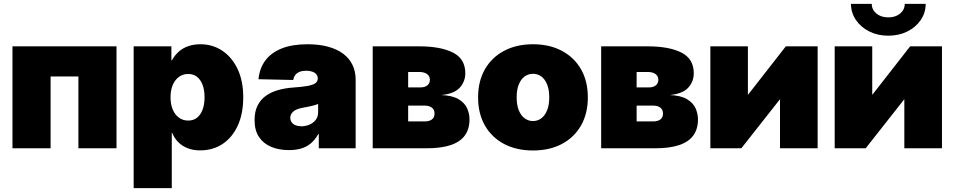

<svg xmlns="http://www.w3.org/2000/svg" viewBox="-20 -760 4891 984"><path d="M577.1 -522.5V0H381.8V-368.2H239.3V0H43.9V-522.5Z M665 204.1V-522.5H858.4V-451.2H861.3Q875.5 -477.1 896.2 -495.4Q917 -513.7 944.8 -523.4Q972.7 -533.2 1007.3 -533.2Q1069.8 -533.2 1119.4 -500Q1168.9 -466.8 1197.8 -406Q1226.6 -345.2 1226.6 -261.7Q1226.6 -177.2 1198.5 -116.2Q1170.4 -55.2 1120.8 -22.2Q1071.3 10.7 1005.4 10.7Q970.7 10.7 942.6 0Q914.6 -10.7 894.3 -30.8Q874 -50.8 862.3 -79.1H860.4V204.1ZM944.3 -142.1Q971.2 -142.1 989.7 -156.7Q1008.3 -171.4 1018.3 -198.2Q1028.3 -225.1 1028.3 -261.7Q1028.3 -298.3 1018.3 -325Q1008.3 -351.6 989.7 -366.2Q971.2 -380.9 944.3 -380.9Q918 -380.9 897.5 -366.2Q877 -351.6 865.5 -325Q854 -298.3 854 -261.7Q854 -225.1 865.5 -198.2Q877 -171.4 897.5 -156.7Q918 -142.1 944.3 -142.1Z M1460.9 9.3Q1409.2 9.3 1369.4 -7.6Q1329.6 -24.4 1307.1 -58.3Q1284.7 -92.3 1284.7 -144.5Q1284.7 -188 1299.8 -218.5Q1314.9 -249 1342 -268.6Q1369.1 -288.1 1405.3 -298.3Q1441.4 -308.6 1483.4 -311.5Q1528.8 -314.5 1556.4 -319.6Q1584 -324.7 1596.2 -333.5Q1608.4 -342.3 1608.4 -356.9V-358.9Q1608.4 -370.6 1601.1 -379.4Q1593.8 -388.2 1580.6 -392.8Q1567.4 -397.5 1549.3 -397.5Q1530.3 -397.5 1516.1 -392.1Q1502 -386.7 1493.7 -376.2Q1485.4 -365.7 1482.9 -350.1L1304.7 -354Q1310.1 -409.7 1339.6 -449.7Q1369.1 -489.7 1423.3 -511.5Q1477.5 -533.2 1556.2 -533.2Q1615.2 -533.2 1661.1 -520.8Q1707 -508.3 1738.8 -484.6Q1770.5 -460.9 1786.6 -427.2Q1802.7 -393.6 1802.7 -351.1V0H1613.8V-73.2H1611.3Q1594.2 -42.5 1572 -24.4Q1549.8 -6.3 1522.2 1.5Q1494.6 9.3 1460.9 9.3ZM1524.4 -112.8Q1545.9 -112.8 1565.7 -121.1Q1585.4 -129.4 1597.9 -145.5Q1610.4 -161.6 1610.4 -185.1V-227.1Q1603 -224.1 1594.7 -221.7Q1586.4 -219.2 1577.1 -217Q1567.9 -214.8 1556.6 -212.6Q1545.4 -210.4 1532.2 -208Q1511.7 -204.6 1497.3 -197.5Q1482.9 -190.4 1475.3 -179.9Q1467.8 -169.4 1467.8 -156.2Q1467.8 -142.6 1475.1 -132.8Q1482.4 -123 1495.1 -117.9Q1507.8 -112.8 1524.4 -112.8Z M1890.1 0V-522.5H2128.4Q2238.3 -522.5 2301.5 -490.5Q2364.7 -458.5 2364.7 -384.3Q2364.7 -342.8 2336.9 -311.3Q2309.1 -279.8 2242.2 -272.9Q2298.8 -270.5 2330.3 -251.5Q2361.8 -232.4 2374 -204.8Q2386.2 -177.2 2386.2 -147.5Q2386.2 -99.6 2363 -66.7Q2339.8 -33.7 2291 -16.8Q2242.2 0 2165.5 0ZM2071.8 -137.7H2156.2Q2179.7 -137.7 2193.4 -147.7Q2207 -157.7 2207 -177.7Q2207 -197.8 2193.4 -208.3Q2179.7 -218.8 2156.2 -218.8H2071.8ZM2071.8 -312H2134.3Q2157.2 -312 2170.2 -322.5Q2183.1 -333 2183.1 -351.1Q2183.1 -370.1 2168.5 -380.6Q2153.8 -391.1 2128.4 -391.1H2071.8Z M2711.4 11.2Q2627 11.2 2563.5 -22.2Q2500 -55.7 2465.1 -116.9Q2430.2 -178.2 2430.2 -260.7Q2430.2 -343.8 2465.1 -404.8Q2500 -465.8 2563.5 -499.5Q2627 -533.2 2711.4 -533.2Q2796.4 -533.2 2859.6 -499.5Q2922.9 -465.8 2957.8 -404.8Q2992.7 -343.8 2992.7 -260.7Q2992.7 -178.2 2957.8 -116.9Q2922.9 -55.7 2859.6 -22.2Q2796.4 11.2 2711.4 11.2ZM2711.4 -139.6Q2735.4 -139.6 2754.2 -153.6Q2772.9 -167.5 2783.9 -194.6Q2794.9 -221.7 2794.9 -261.2Q2794.9 -300.8 2783.9 -327.6Q2772.9 -354.5 2754.2 -368.2Q2735.4 -381.8 2711.4 -381.8Q2688 -381.8 2668.9 -368.2Q2649.9 -354.5 2638.9 -327.6Q2627.9 -300.8 2627.9 -261.2Q2627.9 -221.7 2638.9 -194.6Q2649.9 -167.5 2668.9 -153.6Q2688 -139.6 2711.4 -139.6Z M3061 0V-522.5H3299.3Q3409.2 -522.5 3472.4 -490.5Q3535.6 -458.5 3535.6 -384.3Q3535.6 -342.8 3507.8 -311.3Q3480 -279.8 3413.1 -272.9Q3469.7 -270.5 3501.2 -251.5Q3532.7 -232.4 3544.9 -204.8Q3557.1 -177.2 3557.1 -147.5Q3557.1 -99.6 3533.9 -66.7Q3510.7 -33.7 3461.9 -16.8Q3413.1 0 3336.4 0ZM3242.7 -137.7H3327.1Q3350.6 -137.7 3364.3 -147.7Q3377.9 -157.7 3377.9 -177.7Q3377.9 -197.8 3364.3 -208.3Q3350.6 -218.8 3327.1 -218.8H3242.7ZM3242.7 -312H3305.2Q3328.1 -312 3341.1 -322.5Q3354 -333 3354 -351.1Q3354 -370.1 3339.4 -380.6Q3324.7 -391.1 3299.3 -391.1H3242.7Z M4170.4 0H3977.5V-250.5H3976.6L3779.3 0H3620.6V-522.5H3813V-274.9H3814L4007.3 -522.5H4170.4Z M4807.6 0H4614.7V-250.5H4613.8L4416.5 0H4257.8V-522.5H4450.2V-274.9H4451.2L4644.5 -522.5H4807.6ZM4532.7 -577.1Q4478 -577.1 4434.8 -598.9Q4391.6 -620.6 4366.5 -657.7Q4341.3 -694.8 4341.3 -740.2H4447.8Q4447.8 -710 4471.7 -690.4Q4495.6 -670.9 4532.7 -670.9Q4569.3 -670.9 4593 -690.4Q4616.7 -710 4616.7 -740.2H4724.1Q4724.1 -694.8 4699 -657.7Q4673.8 -620.6 4630.6 -598.9Q4587.4 -577.1 4532.7 -577.1Z"/></svg>

Font: Inter 28pt Black
Style: Regular
Weight: 900
Designer: Rasmus Andersson
Foundry: rsms
Version: Version 4.001;git-66647c0bb